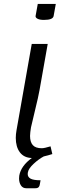

<svg xmlns="http://www.w3.org/2000/svg" viewBox="-20 -812 373 998"><path d="M176.3 -791.5H270L258.8 -729Q255.4 -708.5 208.5 -708.5Q186.5 -708.5 175 -714.6Q163.6 -720.7 165 -729ZM125 83.5Q124 88.4 124 92.3Q124 108.9 139.4 116.9Q154.8 125 190.9 125L187 146Q186 150.9 185.1 153.8Q184.1 156.7 181.6 159.9Q179.2 163.1 174.6 164.8Q169.9 166.5 162.6 166.5H116.7Q98.1 166.5 88.6 151.6Q79.1 136.7 79.1 115.7Q79.1 108.4 80.1 101.1Q88.9 50.3 145.5 9.3Q105 8.3 83.5 -20Q62 -48.3 62 -95.2Q62 -114.3 65.9 -135.3L145 -583.5H228L185.5 -343.8Q180.2 -312.5 161.1 -234.4Q142.1 -156.2 141.1 -149.9Q136.7 -124 136.2 -105.5Q136.2 -73.7 150.6 -57.6Q165 -41.5 197.3 -41.5Q210.4 -41.5 242.7 -51.3L252 -11.2Q229.5 -3.9 207.5 1Q181.6 14.6 155 39.3Q128.4 64 125 83.5Z"/></svg>

Font: Resagnicto
Style: Italic
Weight: 500
Italic angle: -10°
Version: Version 0.999